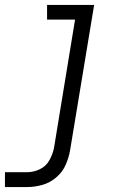

<svg xmlns="http://www.w3.org/2000/svg" viewBox="-52 -550 504 775"><path d="M-32 205H58Q88 205 118.5 196.5Q149 188 174.5 166.5Q200 145 213 115.5Q226 86 231 56L328 -530H138V-471H251L166 47Q161 72 147.5 96.5Q134 121 109 133Q84 145 58 145H-32Z"/></svg>

Font: Iosevka Sparkle Light
Style: Italic
Weight: 300
Italic angle: -9°
Designer: Belleve Invis
Foundry: Belleve Invis
Version: Version 4.5.0; ttfautohint (v1.8.3)